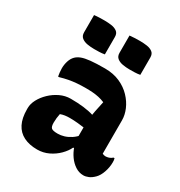

<svg xmlns="http://www.w3.org/2000/svg" viewBox="-183 -897 965 1032"><g transform="rotate(30 300.0 -381.0)"><path d="M515 -354Q515 -334 515 -313.5Q515 -293 515 -273Q515 -253 515 -233Q515 -213 515 -193Q515 -181 515 -169.5Q515 -158 515 -147Q518 -145 524 -143.5Q530 -142 534 -142Q544 -142 555 -145.5Q566 -149 576 -158H582Q584 -151 584.5 -146Q585 -141 585 -133Q585 -103 574.5 -72.5Q564 -42 547 -25Q530 -8 513.5 -1Q497 6 482 6Q455 6 431.5 -9.5Q408 -25 391 -49Q374 -73 364.5 -101Q355 -129 355 -153Q355 -173 355 -192Q355 -211 355 -230Q355 -249 357.5 -272Q360 -295 365.5 -324Q371 -353 379 -388Q360 -396 341.5 -400Q323 -404 303.5 -405.5Q284 -407 261 -407Q231 -407 206 -405Q181 -403 157 -398.5Q133 -394 106 -386H100Q98 -396 96.5 -409Q95 -422 95 -435Q95 -458 102 -480Q109 -502 123 -516Q135 -528 154.5 -535.5Q174 -543 208 -546.5Q242 -550 297 -550Q349 -550 389.5 -532Q430 -514 458 -484.5Q486 -455 500.5 -421Q515 -387 515 -354ZM203 -159Q203 -135 212 -127Q221 -119 251 -119Q270 -119 290 -125Q310 -131 330 -144Q350 -157 367 -178L376 -96H361Q349 -70 324.5 -45.5Q300 -21 267.5 -5.5Q235 10 198 10Q149 10 114 -7.5Q79 -25 61 -60.5Q43 -96 43 -150V-158Q43 -184 57.5 -211.5Q72 -239 97 -263Q122 -287 153.5 -302Q185 -317 219 -317Q263 -317 300 -312.5Q337 -308 364 -299Q391 -290 403 -278Q409 -272 414.5 -262.5Q420 -253 423.5 -239Q427 -225 427 -205Q400 -212 371.5 -216Q343 -220 316 -222.5Q289 -225 266 -225Q250 -225 236 -223Q222 -221 209 -216Q206 -201 204.5 -188Q203 -175 203 -161ZM102 -769Q118 -771 135.5 -771.5Q153 -772 166 -772Q188 -772 209 -769Q230 -766 244 -755.5Q258 -745 258 -723V-615Q242 -612 224.5 -611.5Q207 -611 193 -611Q172 -611 151 -614.5Q130 -618 116 -629Q102 -640 102 -662ZM322 -769Q338 -771 355.5 -771.5Q373 -772 386 -772Q408 -772 429 -769Q450 -766 464 -755.5Q478 -745 478 -723V-615Q462 -612 444.5 -611.5Q427 -611 413 -611Q392 -611 371 -614.5Q350 -618 336 -629Q322 -640 322 -662Z"/></g></svg>

Font: Recursive Monospace Casual ExtraBold
Style: Regular
Weight: 800
Version: Version 1.047